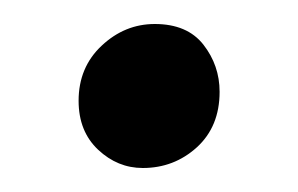

<svg xmlns="http://www.w3.org/2000/svg" viewBox="-20 -130 248 160"><path d="M99 10Q78 10 61.8 -5.2Q45.5 -20.5 45.5 -46Q45.5 -74 64.8 -92Q84 -110 109 -110Q136 -110 149.5 -92.8Q163 -75.5 163 -53.5Q163 -24.5 144 -7.2Q125 10 99 10Z"/></svg>

Font: Merriweather 120pt
Style: Regular
Weight: 400
Version: Version 2.100